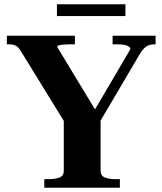

<svg xmlns="http://www.w3.org/2000/svg" viewBox="-20 -877 759 897"><path d="M278 -338 296 -283 75 -642Q68 -654 59.5 -660Q51 -666 41 -668Q31 -670 19 -670H12V-710H330V-670H311Q296 -670 281 -669Q266 -668 256.5 -665.5Q247 -663 247 -658L439 -341L408 -339L589 -647Q589 -654 582.5 -659Q576 -664 562.5 -667Q549 -670 527 -670H506V-710H707V-670H699Q686 -670 674.5 -665.5Q663 -661 652.5 -650.5Q642 -640 631 -621L432 -283L450 -338V-80Q450 -55 470.5 -47.5Q491 -40 519 -40H540V0H187V-40H208Q237 -40 257.5 -47.5Q278 -55 278 -80ZM246 -857H566V-802H246Z"/></svg>

Font: Roboto Serif 120pt Expanded SemiBold
Style: Regular
Weight: 600
Width: 7
Designer: Greg Gazdowicz
Foundry: Commercial Type
Version: Version 1.008